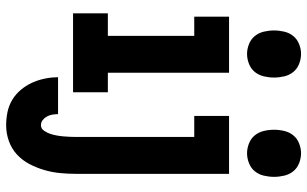

<svg xmlns="http://www.w3.org/2000/svg" viewBox="-212 -588 1023 640"><g transform="rotate(90 300.0 -268.5)"><path d="M160 -580Q144 -580 127.5 -586.5Q111 -593 100.5 -606Q90 -619 86 -636Q82 -653 82 -670Q82 -687 86 -704Q90 -721 100.5 -734Q111 -747 127.5 -753.5Q144 -760 160 -760Q177 -760 193.5 -753.5Q210 -747 220.5 -734Q231 -721 235 -704Q239 -687 239 -670Q239 -653 235 -636Q231 -619 220.5 -606Q210 -593 193.5 -586.5Q177 -580 160 -580ZM25 0V-116H100V-404H36V-520H223V-116H288V0ZM491 -580Q475 -580 458.5 -586.5Q442 -593 431.5 -606Q421 -619 417 -636Q413 -653 413 -670Q413 -687 417 -704Q421 -721 431.5 -734Q442 -747 458.5 -753.5Q475 -760 491 -760Q508 -760 524.5 -753.5Q541 -747 551.5 -734Q562 -721 566 -704Q570 -687 570 -670Q570 -653 566 -636Q562 -619 551.5 -606Q541 -593 524.5 -586.5Q508 -580 491 -580ZM398 223Q376 223 354 218.5Q332 214 313 202.5Q294 191 279.5 173.5Q265 156 256 136Q247 116 242.5 94Q238 72 238 50H361Q361 59 362.5 68.5Q364 78 368.5 86.5Q373 95 380.5 101Q388 107 398 107Q409 107 416 97Q423 87 426.5 76.5Q430 66 432 55Q434 44 435 33Q436 22 436.5 11Q437 0 437 -11V-404H367V-520H560V-11Q560 16 557.5 42.5Q555 69 547.5 95Q540 121 527.5 145Q515 169 495.5 187Q476 205 450.5 214Q425 223 398 223Z"/></g></svg>

Font: Iosevka Heavy Extended
Style: Regular
Weight: 900
Width: 7
Monospace: yes
Designer: Belleve Invis
Foundry: Belleve Invis
Version: Version 32.5.0; ttfautohint (v1.8.4)